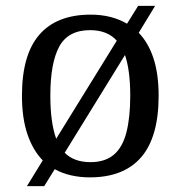

<svg xmlns="http://www.w3.org/2000/svg" viewBox="-20 -596 617 656"><path d="M126 -48Q92 -83 73.5 -138Q55 -193 55 -269Q55 -409 114.5 -477.5Q174 -546 290 -546Q361 -546 414 -515L452 -576H510L454 -484Q487 -450 504.5 -396.5Q522 -343 522 -269Q522 -128 462.5 -59Q403 10 287 10Q253 10 222.5 3Q192 -4 167 -18L131 40H72ZM289 -42Q339 -42 369 -67.5Q399 -93 412 -144Q425 -195 425 -269Q425 -312 420.5 -347Q416 -382 407 -408L201 -74Q217 -58 239 -50Q261 -42 289 -42ZM379 -457Q363 -475 340 -484Q317 -493 288 -493Q213 -493 182.5 -437Q152 -381 152 -269Q152 -223 157 -186.5Q162 -150 172 -122Z"/></svg>

Font: Noto Serif Thai
Style: Regular
Weight: 400
Designer: Monotype Design Team
Foundry: Monotype Imaging Inc.
Version: Version 2.001